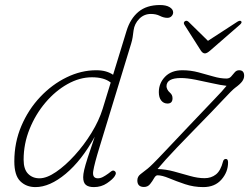

<svg xmlns="http://www.w3.org/2000/svg" viewBox="-20 -737 992 764"><path d="M436.5 -36Q428.5 -23.5 405.8 -8Q383 7.5 353.5 7.5Q332.5 7.5 321.8 -1.2Q311 -10 311 -32Q311 -43.5 315 -61Q319 -78.5 329 -109.5Q339 -140.5 357 -193Q305 -98.5 241.5 -45.5Q178 7.5 121 7.5Q84.5 7.5 60.8 -15.8Q37 -39 37 -95Q37 -170 65 -235.8Q93 -301.5 140 -351.2Q187 -401 245 -429.2Q303 -457.5 363 -457.5Q384.5 -457.5 401 -452.8Q417.5 -448 430 -439.5L483.5 -614Q498.5 -663 531 -690Q563.5 -717 616.5 -717Q641 -717 655 -708.5Q669 -700 669 -687.5Q669 -679.5 662.8 -672.8Q656.5 -666 646 -666Q631.5 -666 616.2 -673.8Q601 -681.5 580.5 -681.5Q553 -681.5 534 -662Q515 -642.5 511.5 -616Q509.5 -600.5 507.8 -588.8Q506 -577 502 -564L376.5 -153Q355.5 -85 351 -56.2Q346.5 -27.5 369.5 -27.5Q379.5 -27.5 389.5 -32.8Q399.5 -38 410.5 -46Q414.5 -49 422 -54.8Q429.5 -60.5 435 -57Q446 -50.5 436.5 -36ZM74 -101.5Q74 -63.5 91.8 -45.5Q109.5 -27.5 137 -27.5Q166 -27.5 203 -52.8Q240 -78 277.2 -119Q314.5 -160 344.2 -208.5Q374 -257 388.5 -304L420.5 -408.5Q394.5 -429.5 346 -429.5Q297 -429.5 248.8 -402.5Q200.5 -375.5 161 -329Q121.5 -282.5 97.8 -223.8Q74 -165 74 -101.5ZM887.5 -90.5Q887.5 -52.5 861.2 -22.5Q835 7.5 789 7.5Q751 7.5 716 -4.2Q681 -16 652.8 -27.8Q624.5 -39.5 607 -39.5Q599.5 -39.5 593 -27.8Q586.5 -16 577.2 -4.5Q568 7 553 7Q526.5 7 526.5 -19Q526.5 -34.5 539.2 -44Q552 -53.5 567.5 -66Q575 -72 590 -86.8Q605 -101.5 638.2 -136.8Q671.5 -172 734 -238Q797.5 -305.5 832.2 -341.2Q867 -377 881.5 -395.5Q859 -398 825.5 -405.5Q792 -413 758 -419.8Q724 -426.5 700 -426.5Q642.5 -426.5 642.5 -393.5Q642.5 -389 645.5 -382Q648.5 -375 656.5 -368Q666.5 -359.5 666.5 -346Q666.5 -325 646.5 -325Q631 -325 621.5 -337Q612 -349 612 -370.5Q612 -406 637 -431.8Q662 -457.5 706 -457.5Q738.5 -457.5 769.5 -449.2Q800.5 -441 828.5 -432.8Q856.5 -424.5 881 -424.5Q893 -424.5 900 -432.8Q907 -441 914 -449.2Q921 -457.5 931.5 -457.5Q951.5 -457.5 951.5 -435.5Q951.5 -424 943.5 -413Q935.5 -402 915.5 -387.5Q904 -379 867.2 -339.5Q830.5 -300 755 -223Q712 -179 684.8 -150.5Q657.5 -122 639.8 -102.2Q622 -82.5 607 -64.5Q640 -63.5 672.8 -54.5Q705.5 -45.5 736.2 -36.8Q767 -28 794 -28Q820.5 -28 839.2 -42.8Q858 -57.5 867.5 -94.5Q870 -104.5 879 -104.5Q887.5 -104.5 887.5 -90.5ZM816.5 -536Q803.5 -524.5 795.5 -524.5Q786.5 -524.5 779 -536L713.5 -639Q708.5 -648 716.5 -653Q723 -656.5 730 -650.5L807.5 -574.5L924.5 -650.5Q934.5 -656.5 939 -653Q945 -648 935 -639Z"/></svg>

Font: Fraunces 9pt S100 Thin
Style: Italic
Weight: 100
Italic angle: -16°
Version: Version 1.000; ttfautohint (v1.8.3)